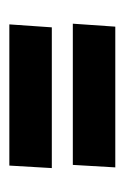

<svg xmlns="http://www.w3.org/2000/svg" viewBox="53 -457 269 415"><g transform="rotate(-90 187.5 -249.5)"><path d="M335.9 -272 342.3 -363.8H37.1L31.7 -272ZM337.4 -134.8 343.8 -226.6H38.6L33.2 -134.8Z"/></g></svg>

Font: Neuton ExtraBold
Style: Regular
Weight: 800
Designer: Brian M Zick
Foundry: Brian M Zick
Version: Version 1.560